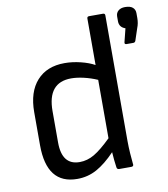

<svg xmlns="http://www.w3.org/2000/svg" viewBox="-80 -763 738 842"><g transform="rotate(-10 289.0 -342.0)"><path d="M197 11Q61 11 61 -163V-310Q61 -400 105.5 -449.5Q150 -499 229 -499Q264 -499 300.5 -490Q337 -481 362 -467V-674Q362 -683 371 -683H433Q442 -683 442 -674V-115Q442 -90 444 -59.5Q446 -29 448 -13Q451 0 439 0H385Q375 0 374 -10Q372 -23 370 -42Q368 -61 367 -78Q324 -33 284 -11Q244 11 197 11ZM141 -161Q141 -60 220 -60Q254 -60 285.5 -78.5Q317 -97 362 -141V-401Q332 -414 301.5 -421Q271 -428 246 -428Q141 -428 141 -301ZM512 -534Q502 -534 504 -543L519 -603Q492 -612 492 -639V-660Q492 -676 503 -685.5Q514 -695 533 -695Q556 -695 567 -685.5Q578 -676 578 -660V-638Q578 -615 570 -595L552 -541Q549 -534 542 -534Z"/></g></svg>

Font: Sofia Sans Semi Condensed
Style: Regular
Weight: 400
Designer: Botio Nikoltchev, Ani Petrova
Foundry: lettersoup
Version: Version 4.100; ttfautohint (v1.8.4.7-5d5b)